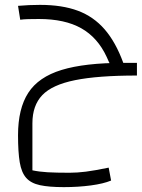

<svg xmlns="http://www.w3.org/2000/svg" viewBox="-20 -498 582 788"><path d="M242 270Q181 270 144 262Q107 254 87.5 232Q68 210 61 168Q54 126 54 57Q54 -52 96 -117Q138 -182 233 -211Q328 -240 486 -240L542 -188Q382 -188 288 -169Q194 -150 153.5 -107.5Q113 -65 113 8V201Q141 207 175.5 209Q210 211 265 211Q297 211 332.5 206.5Q368 202 426 190L436 243Q405 256 353 263Q301 270 242 270ZM542 -188Q486 -188 460.5 -204Q435 -220 418 -264Q381 -344 313.5 -382Q246 -420 140 -420Q116 -420 96.5 -419.5Q77 -419 63 -417L54 -474Q76 -476 99 -477Q122 -478 144 -478Q235 -478 299.5 -454Q364 -430 409.5 -377.5Q455 -325 486 -240H542Z"/></svg>

Font: Changa ExtraLight ExtraLight
Style: Regular
Weight: 250
Version: Version 3.002; ttfautohint (v1.8.2)